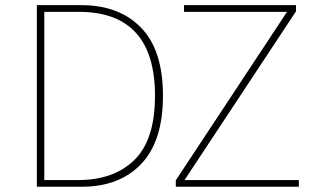

<svg xmlns="http://www.w3.org/2000/svg" viewBox="-20 -710 1216 730"><path d="M648.4 -24.4 1071.3 -665H679.7V-690.4H1105.5V-667L681.6 -25.4H1116.2V0H648.4ZM120.1 0V-690.4H290Q432.6 -690.4 516.1 -605Q599.6 -519.5 599.6 -345.7Q599.6 -173.8 517.1 -86.9Q434.6 0 291 0ZM148.4 -25.4H277.3Q413.1 -25.4 491.2 -102.1Q569.3 -178.7 569.3 -345.7Q569.3 -665 279.3 -665H148.4Z"/></svg>

Font: Gothic A1 Thin
Style: Regular
Weight: 250
Designer: HanYang I&C Co.,Ltd.
Foundry: HanYang I&C Co.,Ltd.
Version: Version 2.50